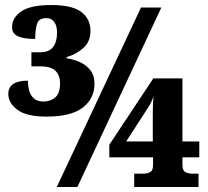

<svg xmlns="http://www.w3.org/2000/svg" viewBox="-20 -744 829 764"><path d="M165 -280Q86 -280 49.5 -307Q13 -334 13 -370Q13 -423 91 -423Q91 -383 106.5 -361.5Q122 -340 153 -340Q180 -340 199.5 -356Q219 -372 219 -414Q219 -443 201.5 -461.5Q184 -480 140 -480H105V-536H140Q175 -536 191 -556.5Q207 -577 207 -614Q207 -641 196 -656.5Q185 -672 164 -672Q134 -672 127 -648Q120 -624 120 -589Q75 -589 51.5 -599.5Q28 -610 28 -636Q28 -673 64.5 -698.5Q101 -724 184 -724Q268 -724 304 -696Q340 -668 340 -621Q340 -578 311 -552.5Q282 -527 245 -517V-512Q273 -508 298.5 -496.5Q324 -485 340 -464Q356 -443 356 -411Q356 -352 309.5 -316Q263 -280 165 -280ZM206 0 541 -714H622L288 0ZM514 0V-53H550Q565 -53 577 -59Q589 -65 589 -87V-118H415V-168L590 -432H706V-181H773V-118H706V-87Q706 -65 718 -59Q730 -53 745 -53H770V0ZM482 -181H588V-293Q588 -308 588.5 -324.5Q589 -341 591 -360Q580 -331 570 -317Z"/></svg>

Font: Noto Serif SemiCondensed Black
Style: Regular
Weight: 900
Width: 4
Designer: Monotype Design Team
Foundry: Monotype Imaging Inc.
Version: Version 2.014; ttfautohint (v1.8.4.7-5d5b)